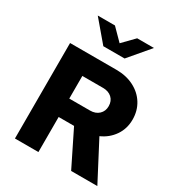

<svg xmlns="http://www.w3.org/2000/svg" viewBox="-215 -1079 1133 1219"><g transform="rotate(30 351.5 -469.5)"><path d="M78 0V-700H418Q490 -700 546 -671.5Q602 -643 633.5 -592.5Q665 -542 665 -477Q665 -410 629.5 -358.5Q594 -307 535 -281L682 0H490L363 -257H250V0ZM250 -392H402Q442 -392 466.5 -415Q491 -438 491 -475Q491 -513 466.5 -535.5Q442 -558 402 -558H250ZM269 -939 351 -856 432 -939H555L427 -788H271L143 -939Z"/></g></svg>

Font: Red Hat Text
Style: Bold
Weight: 700
Designer: Pentagram, MCKL
Foundry: MCKL
Version: Version 1.030